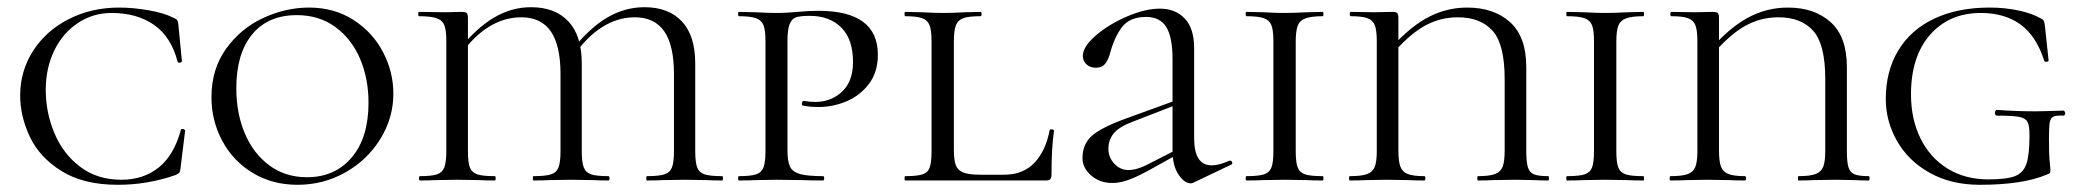

<svg xmlns="http://www.w3.org/2000/svg" viewBox="-20 -501 5776 533"><path d="M463 -451Q470 -448 472 -445Q474 -442 475 -434L485 -331Q485 -328 479.5 -327Q474 -326 473 -330Q455 -399 407.5 -432Q360 -465 290 -465Q238 -465 196 -437Q154 -409 130.5 -360.5Q107 -312 107 -251Q107 -189 131 -131.5Q155 -74 202.5 -38Q250 -2 317 -2Q378 -2 420.5 -36Q463 -70 482 -140Q482 -143 487 -143Q489 -143 491.5 -141.5Q494 -140 494 -139L481 -33Q480 -25 478 -22Q476 -19 467 -15Q390 12 307 12Q212 12 151 -26Q90 -64 63 -121Q36 -178 36 -236Q36 -304 72 -360Q108 -416 171 -448Q234 -480 311 -480Q349 -480 392.5 -472.5Q436 -465 463 -451Z M567 -231Q567 -309 607.5 -365.5Q648 -422 710.5 -451Q773 -480 838 -480Q908 -480 961.5 -445.5Q1015 -411 1043.5 -356Q1072 -301 1072 -241Q1072 -174 1036 -115.5Q1000 -57 939 -22.5Q878 12 806 12Q736 12 681.5 -21Q627 -54 597 -110Q567 -166 567 -231ZM1003 -216Q1003 -283 979.5 -338Q956 -393 911 -426Q866 -459 804 -459Q724 -459 680 -405.5Q636 -352 636 -256Q636 -187 659.5 -131Q683 -75 727.5 -42Q772 -9 832 -9Q910 -9 956.5 -64Q1003 -119 1003 -216Z M1776 -12Q1809 -12 1824.5 -17Q1840 -22 1845.5 -36.5Q1851 -51 1851 -81V-295Q1851 -375 1824 -414Q1797 -453 1742 -453Q1695 -453 1652 -426Q1609 -399 1574 -348L1566 -360Q1617 -424 1666 -452.5Q1715 -481 1769 -481Q1836 -481 1873 -441.5Q1910 -402 1910 -325V-81Q1910 -50 1915.5 -36Q1921 -22 1936 -17Q1951 -12 1985 -12Q1987 -12 1987 -6Q1987 0 1985 0Q1958 0 1943 -1L1880 -2L1819 -1Q1803 0 1776 0Q1774 0 1774 -6Q1774 -12 1776 -12ZM1461 -12Q1494 -12 1509.5 -17Q1525 -22 1530.5 -36.5Q1536 -51 1536 -81V-295Q1536 -375 1509 -414Q1482 -453 1427 -453Q1380 -453 1337 -426.5Q1294 -400 1258 -348L1251 -360Q1302 -423 1351 -452Q1400 -481 1454 -481Q1521 -481 1558 -441.5Q1595 -402 1595 -325V-81Q1595 -51 1600.5 -36.5Q1606 -22 1621 -17Q1636 -12 1669 -12Q1672 -12 1672 -6Q1672 0 1669 0Q1643 0 1628 -1L1564 -2L1503 -1Q1488 0 1461 0Q1459 0 1459 -6Q1459 -12 1461 -12ZM1146 -12Q1178 -12 1193 -17Q1208 -22 1213.5 -36.5Q1219 -51 1219 -81V-387Q1219 -417 1213.5 -431Q1208 -445 1192 -450.5Q1176 -456 1143 -456Q1141 -456 1141 -462Q1141 -468 1143 -468L1216 -467L1260 -468Q1273 -468 1276 -464.5Q1279 -461 1279 -449V-81Q1279 -50 1284.5 -36Q1290 -22 1305 -17Q1320 -12 1354 -12Q1356 -12 1356 -6Q1356 0 1354 0Q1327 0 1312 -1L1248 -2L1188 -1Q1172 0 1146 0Q1143 0 1143 -6Q1143 -12 1146 -12Z M2265 -12Q2268 -12 2268 -6Q2268 0 2265 0Q2229 0 2210 -1L2136 -2L2077 -1Q2060 0 2031 0Q2029 0 2029 -6Q2029 -12 2031 -12Q2064 -12 2079 -17Q2094 -22 2099.5 -36.5Q2105 -51 2105 -81V-387Q2105 -417 2099.5 -431Q2094 -445 2078.5 -450.5Q2063 -456 2031 -456Q2029 -456 2029 -462Q2029 -468 2031 -468L2076 -467Q2114 -465 2135 -465Q2152 -465 2167.5 -466Q2183 -467 2194 -468Q2226 -471 2252 -471Q2417 -471 2417 -349Q2417 -301 2392.5 -268.5Q2368 -236 2330.5 -220Q2293 -204 2253 -204Q2226 -204 2209 -208Q2206 -208 2206 -213Q2206 -221 2212 -221Q2227 -218 2243 -218Q2287 -218 2317.5 -246.5Q2348 -275 2348 -329Q2348 -392 2315.5 -424.5Q2283 -457 2228 -457Q2202 -457 2190 -453Q2178 -449 2172 -434Q2166 -419 2166 -385V-85Q2166 -53 2173 -38.5Q2180 -24 2200.5 -18Q2221 -12 2265 -12Z M2701 -16H2768Q2820 -16 2851.5 -49Q2883 -82 2894 -140Q2894 -142 2898 -142Q2901 -142 2903.5 -141Q2906 -140 2906 -138Q2899 -92 2899 -15Q2899 -7 2895.5 -3.5Q2892 0 2884 0H2493Q2491 0 2491 -6Q2491 -12 2493 -12Q2526 -12 2541 -17Q2556 -22 2561 -36.5Q2566 -51 2566 -81V-387Q2566 -417 2560.5 -431Q2555 -445 2540 -450.5Q2525 -456 2493 -456Q2491 -456 2491 -462Q2491 -468 2493 -468L2538 -467Q2576 -465 2597 -465Q2622 -465 2660 -467L2702 -468Q2705 -468 2705 -462Q2705 -456 2702 -456Q2669 -456 2654 -450.5Q2639 -445 2633.5 -430.5Q2628 -416 2628 -386V-85Q2628 -56 2633.5 -42Q2639 -28 2654.5 -22Q2670 -16 2701 -16Z M3286 8Q3268 8 3251.5 -16.5Q3235 -41 3235 -83V-337Q3235 -398 3217.5 -426Q3200 -454 3162 -454Q3116 -454 3094.5 -425.5Q3073 -397 3061 -351Q3056 -334 3047.5 -323.5Q3039 -313 3022 -313Q3006 -313 2996 -322.5Q2986 -332 2986 -346Q2986 -371 3021.5 -402Q3057 -433 3108 -455Q3159 -477 3200 -477Q3243 -477 3269 -449.5Q3295 -422 3295 -367V-117Q3295 -42 3344 -42Q3364 -42 3393 -55H3395Q3399 -55 3400.5 -50.5Q3402 -46 3398 -44L3293 6Q3289 8 3286 8ZM2985 -62Q2985 -100 3010 -123Q3035 -146 3103 -171L3246 -223L3248 -211L3124 -163Q3087 -149 3072 -131Q3057 -113 3057 -88Q3057 -64 3073.5 -46.5Q3090 -29 3112 -29Q3136 -29 3165 -44L3255 -90L3257 -77L3169 -28Q3134 -9 3111 -1Q3088 7 3068 7Q3033 7 3009 -14Q2985 -35 2985 -62Z M3652 -12Q3654 -12 3654 -6Q3654 0 3652 0Q3624 0 3608 -1L3545 -2L3486 -1Q3469 0 3440 0Q3438 0 3438 -6Q3438 -12 3440 -12Q3474 -12 3489 -17Q3504 -22 3509.5 -36Q3515 -50 3515 -81V-387Q3515 -417 3509.5 -431Q3504 -445 3488.5 -450.5Q3473 -456 3440 -456Q3438 -456 3438 -462Q3438 -468 3440 -468L3486 -467Q3522 -465 3545 -465Q3571 -465 3609 -467L3652 -468Q3654 -468 3654 -462Q3654 -456 3652 -456Q3620 -456 3604 -450Q3588 -444 3582.5 -429.5Q3577 -415 3577 -385V-81Q3577 -50 3582.5 -36Q3588 -22 3603 -17Q3618 -12 3652 -12Z M3934 -12Q3937 -12 3937 -6Q3937 0 3934 0Q3907 0 3891 -1L3830 -2L3771 -1Q3755 0 3727 0Q3725 0 3725 -6Q3725 -12 3727 -12Q3759 -12 3774.5 -17.5Q3790 -23 3796 -37Q3802 -51 3802 -81V-387Q3802 -417 3796.5 -431Q3791 -445 3776 -450.5Q3761 -456 3730 -456Q3727 -456 3727 -462Q3727 -468 3730 -468L3795 -467L3844 -468Q3856 -468 3859 -464.5Q3862 -461 3862 -449V-83Q3862 -53 3867.5 -38.5Q3873 -24 3888 -18Q3903 -12 3934 -12ZM4053 -480Q4127 -480 4172 -439.5Q4217 -399 4217 -315V-81Q4217 -51 4221.5 -36.5Q4226 -22 4238.5 -17Q4251 -12 4278 -12Q4280 -12 4280 -6Q4280 0 4278 0Q4253 0 4239 -1L4186 -2L4123 -1Q4108 0 4083 0Q4081 0 4081 -6Q4081 -12 4083 -12Q4115 -12 4130.5 -18Q4146 -24 4151.5 -38.5Q4157 -53 4157 -83V-282Q4157 -378 4123.5 -415.5Q4090 -453 4027 -453Q3977 -453 3933.5 -428.5Q3890 -404 3838 -343L3828 -352Q3884 -419 3938 -449.5Q3992 -480 4053 -480Z M4542 -12Q4544 -12 4544 -6Q4544 0 4542 0Q4514 0 4498 -1L4435 -2L4376 -1Q4359 0 4330 0Q4328 0 4328 -6Q4328 -12 4330 -12Q4364 -12 4379 -17Q4394 -22 4399.5 -36Q4405 -50 4405 -81V-387Q4405 -417 4399.5 -431Q4394 -445 4378.5 -450.5Q4363 -456 4330 -456Q4328 -456 4328 -462Q4328 -468 4330 -468L4376 -467Q4412 -465 4435 -465Q4461 -465 4499 -467L4542 -468Q4544 -468 4544 -462Q4544 -456 4542 -456Q4510 -456 4494 -450Q4478 -444 4472.5 -429.5Q4467 -415 4467 -385V-81Q4467 -50 4472.5 -36Q4478 -22 4493 -17Q4508 -12 4542 -12Z M4824 -12Q4827 -12 4827 -6Q4827 0 4824 0Q4797 0 4781 -1L4720 -2L4661 -1Q4645 0 4617 0Q4615 0 4615 -6Q4615 -12 4617 -12Q4649 -12 4664.5 -17.5Q4680 -23 4686 -37Q4692 -51 4692 -81V-387Q4692 -417 4686.5 -431Q4681 -445 4666 -450.5Q4651 -456 4620 -456Q4617 -456 4617 -462Q4617 -468 4620 -468L4685 -467L4734 -468Q4746 -468 4749 -464.5Q4752 -461 4752 -449V-83Q4752 -53 4757.5 -38.5Q4763 -24 4778 -18Q4793 -12 4824 -12ZM4943 -480Q5017 -480 5062 -439.5Q5107 -399 5107 -315V-81Q5107 -51 5111.5 -36.5Q5116 -22 5128.5 -17Q5141 -12 5168 -12Q5170 -12 5170 -6Q5170 0 5168 0Q5143 0 5129 -1L5076 -2L5013 -1Q4998 0 4973 0Q4971 0 4971 -6Q4971 -12 4973 -12Q5005 -12 5020.5 -18Q5036 -24 5041.5 -38.5Q5047 -53 5047 -83V-282Q5047 -378 5013.5 -415.5Q4980 -453 4917 -453Q4867 -453 4823.5 -428.5Q4780 -404 4728 -343L4718 -352Q4774 -419 4828 -449.5Q4882 -480 4943 -480Z M5215 -226Q5215 -304 5250 -361.5Q5285 -419 5350 -449.5Q5415 -480 5503 -480Q5545 -480 5583 -472Q5621 -464 5647 -449Q5653 -446 5654.5 -441Q5656 -436 5657 -427L5667 -333Q5667 -330 5661.5 -329.5Q5656 -329 5655 -332Q5633 -401 5589 -433Q5545 -465 5479 -465Q5391 -465 5338 -404.5Q5285 -344 5285 -239Q5285 -170 5311.5 -116.5Q5338 -63 5386.5 -33Q5435 -3 5500 -3Q5550 -3 5573.5 -12Q5597 -21 5605.5 -46.5Q5614 -72 5614 -126Q5614 -152 5608.5 -162.5Q5603 -173 5585.5 -176.5Q5568 -180 5524 -180Q5518 -180 5518 -188Q5518 -191 5519.5 -193.5Q5521 -196 5523 -196Q5575 -192 5628 -192Q5652 -192 5708 -194Q5710 -194 5711.5 -191.5Q5713 -189 5713 -187Q5713 -180 5708 -180Q5688 -181 5680 -177Q5672 -173 5670 -160.5Q5668 -148 5668 -116Q5668 -71 5670 -53Q5672 -35 5672 -28Q5672 -22 5670.5 -20.5Q5669 -19 5661 -16Q5595 12 5476 12Q5396 12 5336.5 -21.5Q5277 -55 5246 -110Q5215 -165 5215 -226Z"/></svg>

Font: Cormorant Unicase
Style: Regular
Weight: 400
Designer: Christian Thalmann (Catharsis Fonts)
Foundry: Catharsis Fonts
Version: Version 4.000